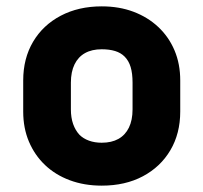

<svg xmlns="http://www.w3.org/2000/svg" viewBox="-20 -572 640 604"><path d="M300 -552Q355 -552 400 -535Q445 -518 478 -487Q511 -456 529 -413.5Q547 -371 547 -319V-221Q547 -152 516 -99.5Q485 -47 429.5 -17.5Q374 12 300 12Q245 12 199.5 -5Q154 -22 121.5 -53Q89 -84 71 -126.5Q53 -169 53 -221V-319Q53 -388 84 -440.5Q115 -493 171 -522.5Q227 -552 300 -552ZM300 -417Q269 -417 247.5 -405Q226 -393 214.5 -369.5Q203 -346 203 -312V-228Q203 -202 210 -182Q217 -162 230 -148Q242 -136 260 -129.5Q278 -123 300 -123Q331 -123 352.5 -135Q374 -147 385.5 -170.5Q397 -194 397 -228V-312Q397 -341 391 -361Q385 -381 372 -394Q360 -406 342 -411.5Q324 -417 300 -417Z"/></svg>

Font: Recursive Monospace ExtraBold
Style: Regular
Weight: 800
Version: Version 1.047